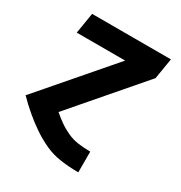

<svg xmlns="http://www.w3.org/2000/svg" viewBox="-172 -652 921 979"><g transform="rotate(30 288.0 -162.5)"><path d="M429 205H430V83H429Q394 83 360 78.5Q326 74 296 60.5Q266 47 239.5 28.5Q213 10 189 -11L531 -408L551 -530H87L67 -408H352L0 0H2Q35 34 71.5 65Q108 96 147.5 123Q187 150 231.5 170.5Q276 191 326.5 198Q377 205 429 205Z"/></g></svg>

Font: Iosevka Sparkle Heavy Oblique
Style: Regular
Weight: 900
Italic angle: -9°
Designer: Belleve Invis
Foundry: Belleve Invis
Version: Version 4.5.0; ttfautohint (v1.8.3)